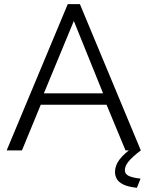

<svg xmlns="http://www.w3.org/2000/svg" viewBox="-20 -730 716 932"><path d="M308.9 -710H367.9L663.5 0H589.2L497.3 -221.5H177.8L86.6 0H12.4ZM480.5 -276.8 338.4 -628.1 192.9 -276.8ZM538.2 104.9Q538.2 73.7 560.3 44.2Q582.4 14.8 628 -16.2H646.4L663.5 0Q622.8 31 604.4 53.5Q586.1 76 586.1 95.6Q586.1 115.3 605.6 124.2Q625.1 133.1 662.3 137.1L644.6 181.6Q601.5 177.1 578.2 165.4Q554.9 153.7 546.6 137.7Q538.2 121.6 538.2 104.9Z"/></svg>

Font: Raleway Thin
Style: Regular
Weight: 100
Designer: Matt McInerney, Pablo Impallari, Rodrigo Fuenzalida
Foundry: Matt McInerney, Pablo Impallari, Rodrigo Fuenzalida
Version: Version 4.026